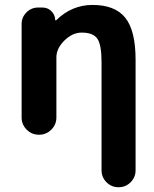

<svg xmlns="http://www.w3.org/2000/svg" viewBox="-20 -577 638 793"><path d="M69.3 -477.5Q69.3 -505.9 89.4 -525.9Q109.4 -545.9 137.7 -545.9H155.3Q176.8 -545.9 191.9 -531.2Q207 -516.6 208 -495.1Q208 -494.1 209.5 -493.2Q210.9 -492.2 211.9 -493.2Q276.4 -556.6 362.3 -556.6Q455.1 -556.6 497.6 -503.4Q540 -450.2 540 -330.1V126Q540 155.3 519.5 175.8Q499 196.3 469.7 196.3Q440.4 196.3 419.9 175.8Q399.4 155.3 399.4 126V-320.3Q399.4 -392.6 381.8 -417.5Q364.3 -442.4 317.4 -442.4Q279.3 -442.4 246.1 -409.7Q212.9 -377 212.9 -339.8V-91.8Q212.9 -62.5 191.9 -41.5Q170.9 -20.5 141.1 -20.5Q111.3 -20.5 90.3 -41.5Q69.3 -62.5 69.3 -91.8Z"/></svg>

Font: Gen Jyuu GothicX Bold
Style: Bold
Weight: 700
Designer: Ryoko NISHIZUKA (kana &amp; ideographs); Paul D. Hunt (Latin, Greek &amp; Cyrillic); Wenlong ZHANG (bopomofo); Sandoll C
Version: Version 1.058.20140828